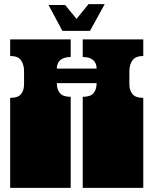

<svg xmlns="http://www.w3.org/2000/svg" viewBox="-20 -906 740 926"><path d="M29 0V-135Q29 -152 29 -156.5Q29 -161 29 -163Q29 -165 29 -171V-172Q29 -179 29 -180.5Q29 -182 29 -187.5Q29 -193 29 -209V-260Q29 -277 29 -281.5Q29 -286 29 -288Q29 -290 29 -296V-297Q29 -304 29 -305.5Q29 -307 29 -312.5Q29 -318 29 -334V-434Q67 -434 81.5 -452Q96 -470 96 -500V-564Q96 -594 81.5 -615Q67 -636 29 -636V-716H321V-631Q287 -631 270.5 -616Q254 -601 254 -575H446Q446 -601 429.5 -616Q413 -631 379 -631V-716H671V-636Q634 -636 619 -615Q604 -594 604 -564V-500Q604 -470 619 -452Q634 -434 671 -434V0H379V-135Q379 -152 379 -156.5Q379 -161 379 -163Q379 -165 379 -171V-172Q379 -179 379 -180.5Q379 -182 379 -187.5Q379 -193 379 -209V-260Q379 -277 379 -281.5Q379 -286 379 -288Q379 -290 379 -296V-297Q379 -304 379 -305.5Q379 -307 379 -312.5Q379 -318 379 -334V-439Q417 -439 431.5 -457Q446 -475 446 -505H254Q254 -475 269 -457Q284 -439 321 -439V0ZM281 -757 214 -882H294L349 -815L407 -886H485L414 -757Z"/></svg>

Font: Danfo
Style: Regular
Weight: 400
Designer: Seyi Olusanya, David Udoh, Eyiyemi Adegbite, Mirko Velimirović
Version: Version 1.000